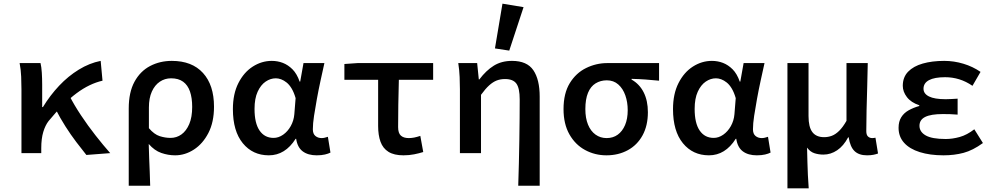

<svg xmlns="http://www.w3.org/2000/svg" viewBox="-20 -835 5440 1047"><path d="M97 0V-348Q97 -378 95.5 -416.5Q94 -455 87 -491H201Q206 -470 208 -438.5Q210 -407 210 -373V-251H214Q253 -315 302.5 -367.5Q352 -420 410 -455.5Q468 -491 529 -503L539 -395Q504 -387 468.5 -370Q433 -353 397.5 -326.5Q362 -300 324 -262.5Q286 -225 245 -175Q227 -152 216 -115.5Q205 -79 205 -27V0ZM451 10Q426 -21 396 -60.5Q366 -100 337 -145.5Q308 -191 283 -240L358 -314Q384 -263 421.5 -206.5Q459 -150 501 -96.5Q543 -43 581 0Z M682 178V-243Q682 -332 713.5 -389.5Q745 -447 798.5 -475Q852 -503 917 -503Q1027 -503 1087 -437Q1147 -371 1147 -253Q1147 -169 1116.5 -110Q1086 -51 1037.5 -19.5Q989 12 935 12Q897 12 859.5 -1Q822 -14 791 -50Q792 -9 793.5 28Q795 65 796.5 101.5Q798 138 799 178ZM910 -83Q943 -83 969.5 -102Q996 -121 1012 -158.5Q1028 -196 1028 -252Q1028 -301 1016 -336Q1004 -371 978.5 -389.5Q953 -408 913 -408Q879 -408 851.5 -389.5Q824 -371 808 -335.5Q792 -300 792 -249V-136Q821 -102 851 -92.5Q881 -83 910 -83Z M1446 12Q1358 12 1304 -54Q1250 -120 1250 -240Q1250 -323 1280 -382Q1310 -441 1358.5 -472Q1407 -503 1462 -503Q1494 -503 1522.5 -492Q1551 -481 1575 -457Q1599 -433 1614 -390H1617L1635 -491H1749Q1739 -446 1728 -395.5Q1717 -345 1708 -295.5Q1699 -246 1692.5 -203.5Q1686 -161 1686 -130Q1686 -105 1700 -93.5Q1714 -82 1734 -82Q1742 -82 1750.5 -84Q1759 -86 1768 -89L1782 -3Q1771 3 1752 7.5Q1733 12 1707 12Q1660 12 1631 -9.5Q1602 -31 1595 -78H1592Q1535 12 1446 12ZM1472 -83Q1499 -83 1524 -100.5Q1549 -118 1565.5 -147.5Q1582 -177 1585 -212L1592 -300Q1583 -331 1570.5 -352Q1558 -373 1543 -385Q1528 -397 1513 -402.5Q1498 -408 1484 -408Q1455 -408 1428.5 -390Q1402 -372 1385 -335Q1368 -298 1368 -241Q1368 -163 1395.5 -123Q1423 -83 1472 -83Z M2180 12Q2129 12 2098.5 -7Q2068 -26 2055 -62Q2042 -98 2042 -148V-400H1858V-486L1930 -491H2342V-400H2155Q2153 -331 2152 -264.5Q2151 -198 2151 -142Q2151 -109 2166 -95.5Q2181 -82 2209 -82Q2224 -82 2239 -85Q2254 -88 2272 -94L2288 -6Q2266 1 2238.5 6.5Q2211 12 2180 12Z M2806 178Q2808 119 2809.5 56Q2811 -7 2812 -69Q2813 -131 2813.5 -188.5Q2814 -246 2814 -293Q2814 -354 2796 -379Q2778 -404 2734 -404Q2709 -404 2688.5 -396Q2668 -388 2647.5 -369.5Q2627 -351 2603 -318V0H2488V-348Q2488 -378 2486.5 -415Q2485 -452 2479 -491H2582L2591 -402H2594Q2631 -451 2673 -477Q2715 -503 2772 -503Q2854 -503 2888.5 -452Q2923 -401 2923 -308V178ZM2757 -559 2679 -571 2720 -815 2835 -796Z M3287 12Q3224 12 3170.5 -17Q3117 -46 3085 -102.5Q3053 -159 3053 -240Q3053 -326 3087 -381.5Q3121 -437 3176 -464Q3231 -491 3292 -491H3574V-395Q3533 -399 3499 -401.5Q3465 -404 3424 -405V-401Q3467 -377 3490 -331.5Q3513 -286 3513 -223Q3513 -150 3484 -97Q3455 -44 3403.5 -16Q3352 12 3287 12ZM3288 -82Q3323 -82 3348.5 -100.5Q3374 -119 3388.5 -153Q3403 -187 3403 -234Q3403 -278 3390 -315Q3377 -352 3351.5 -374.5Q3326 -397 3289 -397Q3255 -397 3228 -380.5Q3201 -364 3186.5 -329Q3172 -294 3172 -240Q3172 -191 3186.5 -155.5Q3201 -120 3227.5 -101Q3254 -82 3288 -82Z M3846 12Q3758 12 3704 -54Q3650 -120 3650 -240Q3650 -323 3680 -382Q3710 -441 3758.5 -472Q3807 -503 3862 -503Q3894 -503 3922.5 -492Q3951 -481 3975 -457Q3999 -433 4014 -390H4017L4035 -491H4149Q4139 -446 4128 -395.5Q4117 -345 4108 -295.5Q4099 -246 4092.5 -203.5Q4086 -161 4086 -130Q4086 -105 4100 -93.5Q4114 -82 4134 -82Q4142 -82 4150.5 -84Q4159 -86 4168 -89L4182 -3Q4171 3 4152 7.5Q4133 12 4107 12Q4060 12 4031 -9.5Q4002 -31 3995 -78H3992Q3935 12 3846 12ZM3872 -83Q3899 -83 3924 -100.5Q3949 -118 3965.5 -147.5Q3982 -177 3985 -212L3992 -300Q3983 -331 3970.5 -352Q3958 -373 3943 -385Q3928 -397 3913 -402.5Q3898 -408 3884 -408Q3855 -408 3828.5 -390Q3802 -372 3785 -335Q3768 -298 3768 -241Q3768 -163 3795.5 -123Q3823 -83 3872 -83Z M4274 192V-491H4389V-202Q4389 -142 4410 -114.5Q4431 -87 4474 -87Q4496 -87 4516 -94.5Q4536 -102 4556 -121.5Q4576 -141 4596 -176V-491H4712Q4711 -429 4709 -362.5Q4707 -296 4705.5 -233Q4704 -170 4704 -120Q4704 -99 4713.5 -90.5Q4723 -82 4736 -82Q4740 -82 4744 -82.5Q4748 -83 4754 -84L4768 2Q4758 6 4743 9Q4728 12 4708 12Q4664 12 4640 -11Q4616 -34 4608 -86H4605Q4580 -39 4545 -15.5Q4510 8 4470 8Q4444 8 4421 0.5Q4398 -7 4381 -30Q4382 15 4383 50.5Q4384 86 4385.5 119.5Q4387 153 4390 192Z M5125 12Q5051 12 4995.5 -5.5Q4940 -23 4910 -56.5Q4880 -90 4880 -138Q4880 -172 4894.5 -195.5Q4909 -219 4935 -233.5Q4961 -248 4993 -257V-261Q4948 -276 4925.5 -305.5Q4903 -335 4903 -367Q4903 -414 4932 -444Q4961 -474 5012 -488.5Q5063 -503 5129 -503Q5182 -503 5233.5 -487.5Q5285 -472 5327 -443L5283 -367Q5248 -391 5211 -402.5Q5174 -414 5134 -414Q5076 -414 5046 -398Q5016 -382 5016 -351Q5016 -324 5046 -309Q5076 -294 5137 -294Q5152 -294 5168 -295Q5184 -296 5202 -297V-210Q5181 -212 5160.5 -212.5Q5140 -213 5121 -213Q5057 -213 5025.5 -197.5Q4994 -182 4994 -149Q4994 -116 5028 -96.5Q5062 -77 5137 -77Q5174 -77 5213.5 -88Q5253 -99 5293 -130L5340 -55Q5285 -15 5234.5 -1.5Q5184 12 5125 12Z"/></svg>

Font: Source Code Pro SemiBold
Style: Regular
Weight: 600
Monospace: yes
Designer: Paul D. Hunt, Teo Tuominen
Foundry: Adobe Systems Incorporated
Version: Version 1.018;hotconv 1.0.116;makeotfexe 2.5.65601